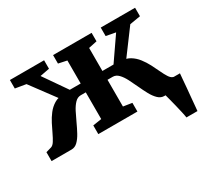

<svg xmlns="http://www.w3.org/2000/svg" viewBox="-147 -771 1248 1167"><g transform="rotate(-30 477.0 -187.0)"><path d="M853 180Q851 164.5 845.2 138.8Q839.5 113 832.5 85Q825.5 57 819.5 33.8Q813.5 10.5 810.5 0L774.5 -72H953Q951.5 -58 949.5 -32.2Q947.5 -6.5 944.8 24.8Q942 56 939 86.8Q936 117.5 934 142.5Q932 167.5 930.5 180ZM10.5 0V-62.5L49 -73.5Q63 -78 75 -97Q87 -116 99.8 -143.2Q112.5 -170.5 127.8 -200.2Q143 -230 163.2 -256.2Q183.5 -282.5 211 -299.2Q238.5 -316 276 -316.5L282.5 -252.5L112.5 -481.5L37.5 -494V-553.5H277.5V-494L211 -481.5L323 -320H399.5V-481.5L340.5 -494V-553.5H611V-494L552 -481.5V-320H630L741.5 -481.5L675 -494V-553.5H916V-494L841 -481.5L671 -252.5L677.5 -316.5Q715 -316 742.5 -299.2Q770 -282.5 790.2 -256.2Q810.5 -230 826 -200.2Q841.5 -170.5 854 -143.2Q866.5 -116 878.8 -97Q891 -78 904.5 -73.5L943.5 -62.5V0H801.5Q778 0 758.8 -18.5Q739.5 -37 723.5 -66.5Q707.5 -96 692.5 -129Q677.5 -162 662.2 -191.5Q647 -221 629 -239.5Q611 -258 588.5 -258H552V-70.5L613 -61V0H338.5V-61L399.5 -70.5V-258H364Q341.5 -258 323.5 -239.5Q305.5 -221 290.2 -191.5Q275 -162 260 -129Q245 -96 229 -66.5Q213 -37 194 -18.5Q175 0 151 0Z"/></g></svg>

Font: Merriweather 24pt ExtraBold
Style: Regular
Weight: 800
Version: Version 2.100